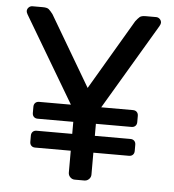

<svg xmlns="http://www.w3.org/2000/svg" viewBox="-51 -747 720 795"><g transform="rotate(5 309.0 -350.0)"><path d="M35 -664Q30 -673 30 -678Q30 -687 36.5 -693.5Q43 -700 52 -700H95Q113 -700 120 -694Q127 -688 137 -675L309 -383L481 -675Q491 -688 498 -694Q505 -700 523 -700H566Q575 -700 581.5 -693.5Q588 -687 588 -678Q588 -673 583 -664L372 -308H504Q514 -308 520 -302Q526 -296 526 -286V-260Q526 -250 520 -244Q514 -238 504 -238H356V-188H504Q514 -188 520 -182Q526 -176 526 -166V-140Q526 -130 520 -124Q514 -118 504 -118H356V-27Q356 -16 348 -8Q340 0 329 0H289Q278 0 270 -8Q262 -16 262 -27V-118H114Q104 -118 98 -124Q92 -130 92 -140V-166Q92 -176 98 -182Q104 -188 114 -188H262V-238H114Q104 -238 98 -244Q92 -250 92 -260V-286Q92 -296 98 -302Q104 -308 114 -308H246Z"/></g></svg>

Font: Contemporary
Style: Regular
Weight: 400
Designer: Victor Tran
Foundry: Victor Tran
Version: Version 1.100